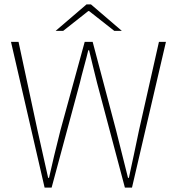

<svg xmlns="http://www.w3.org/2000/svg" viewBox="-20 -850 804 870"><path d="M182.1 0 29.8 -660.2H64L149.9 -259.8L198.2 -43.9H202.1Q223.1 -138.2 253.9 -259.8L363.8 -660.2H399.9L505.9 -259.8L560.1 -43.9H564Q572.3 -79.6 587.2 -151.6Q602.1 -223.6 609.9 -259.8L700.2 -660.2H731.9L578.1 0H545.9L419.9 -474.1Q413.6 -500 401.6 -548.1Q389.6 -596.2 383.8 -622.1H379.9Q374 -596.2 360.8 -548.1Q347.7 -500 341.8 -474.1L213.9 0ZM231.9 -710 372.1 -830.1H392.1L532.2 -710H498L383.8 -799.8H379.9L266.1 -710Z"/></svg>

Font: Source Sans 3 ExtraLight
Style: Regular
Weight: 200
Designer: Paul D. Hunt
Foundry: Adobe
Version: Version 3.052;hotconv 1.1.0;makeotfexe 2.6.0